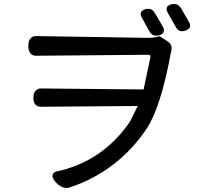

<svg xmlns="http://www.w3.org/2000/svg" viewBox="-20 -847 1040 963"><path d="M722.7 -802.7Q746.1 -802.7 758.8 -778.3L795.9 -714.8Q808.6 -692.4 795.9 -679.7Q789.1 -672.9 779.8 -670.4Q770.5 -668 763.7 -668Q740.2 -668 728.5 -691.4L692.4 -756.8Q685.5 -767.6 685.5 -776.4Q685.5 -793.9 708 -800.8Q715.8 -802.7 722.7 -802.7ZM852.5 -827.1Q876 -827.1 888.7 -804.7L926.8 -738.3Q933.6 -727.5 933.6 -718.8Q933.6 -710 927.2 -703.6Q920.9 -697.3 911.1 -693.8Q901.4 -690.4 893.6 -690.4Q871.1 -690.4 859.4 -715.8L822.3 -781.2Q815.4 -793 815.4 -801.8Q815.4 -818.4 837.9 -825.2Q845.7 -827.1 852.5 -827.1ZM134.8 -656.2Q143.6 -666 160.2 -666L718.8 -657.2Q756.8 -657.2 778.3 -665Q779.3 -665 780.3 -665Q781.2 -665 783.2 -664.1L820.3 -639.6Q840.8 -627 840.8 -604.5Q840.8 -593.8 836.9 -582Q787.1 -312.5 717.8 -205.1Q645.5 -95.7 544.9 -19.5Q445.3 55.7 330.1 92.8Q321.3 95.7 312.5 95.7Q287.1 95.7 260.7 68.4Q243.2 48.8 243.2 35.2Q243.2 20.5 260.7 13.7Q261.7 13.7 261.7 13.7Q495.1 -36.1 632.8 -238.3L670.9 -315.4L185.5 -311.5Q168.9 -311.5 158.2 -321.8Q147.5 -332 147.5 -356.4Q147.5 -381.8 160.2 -393.6Q168.9 -403.3 185.5 -403.3L700.2 -398.4L734.4 -559.6Q734.4 -561.5 734.4 -564.5Q734.4 -567.4 731.9 -569.8Q729.5 -572.3 722.7 -572.3L160.2 -567.4Q143.6 -567.4 134.8 -577.1Q122.1 -588.9 122.1 -616.7Q122.1 -644.5 134.8 -656.2Z"/></svg>

Font: TaiwanPearl
Style: Regular
Weight: 400
Version: Version 2.102